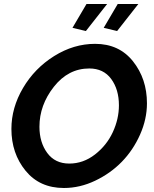

<svg xmlns="http://www.w3.org/2000/svg" viewBox="-20 -934 769 959"><path d="M409 -779 342 -795 412 -914H515ZM565 -779 498 -795 568 -914H671ZM37 -290Q37 -396 95 -494.5Q153 -593 250.5 -654Q348 -715 455 -715Q575 -715 644.5 -627.5Q714 -540 714 -418Q714 -339 679.5 -261.5Q645 -184 588.5 -126Q532 -68 455.5 -31.5Q379 5 299 5Q178 5 107.5 -81.5Q37 -168 37 -290ZM574 -408Q574 -487 535.5 -539.5Q497 -592 426 -592Q321 -592 249 -500.5Q177 -409 177 -301Q177 -223 216 -170Q255 -117 326 -117Q396 -117 454.5 -162.5Q513 -208 543.5 -274Q574 -340 574 -408Z"/></svg>

Font: Raleway-v4020
Style: Bold Italic
Weight: 700
Italic angle: -12°
Designer: Matt McInerney, Pablo Impallari, Rodrigo Fuenzalida
Foundry: Matt McInerney, Pablo Impallari, Rodrigo Fuenzalida
Version: Version 4.020;PS 004.020;hotconv 1.0.88;makeotf.lib2.5.64775